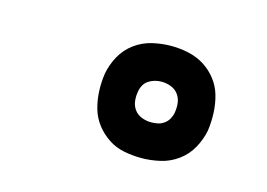

<svg xmlns="http://www.w3.org/2000/svg" viewBox="-50 -869 599 430"><g transform="rotate(15 250.0 -654.0)"><path d="M302 -524Q281 -524 261 -528Q241 -532 224.5 -543Q208 -554 196 -569.5Q184 -585 178.5 -604Q173 -623 172 -643.5Q171 -664 174 -685Q178 -707 189 -727Q200 -747 218.5 -760.5Q237 -774 259 -779Q281 -784 302 -784Q323 -784 343 -779.5Q363 -775 379.5 -764.5Q396 -754 408 -738.5Q420 -723 425.5 -704Q431 -685 432 -664Q433 -643 430 -622Q426 -601 415 -581Q404 -561 385.5 -547.5Q367 -534 345 -529Q323 -524 302 -524ZM302 -607Q310 -607 317.5 -608.5Q325 -610 332 -615Q339 -620 343 -627.5Q347 -635 348 -642Q350 -654 348.5 -665Q347 -676 340.5 -684.5Q334 -693 323.5 -697Q313 -701 302 -701Q294 -701 286.5 -699Q279 -697 272 -692.5Q265 -688 261 -680.5Q257 -673 256 -665Q254 -654 255.5 -643Q257 -632 263.5 -623.5Q270 -615 280.5 -611Q291 -607 302 -607Z"/></g></svg>

Font: Iosevka SS04 Heavy Oblique
Style: Regular
Weight: 900
Italic angle: -9°
Monospace: yes
Designer: Belleve Invis
Foundry: Belleve Invis
Version: Version 19.0.0; ttfautohint (v1.8.4)